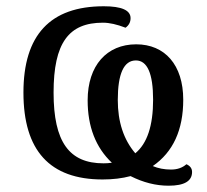

<svg xmlns="http://www.w3.org/2000/svg" viewBox="-20 -566 663 616"><path d="M470.2 -33.2C535.2 -78.1 567.9 -148.9 567.9 -246.1C567.9 -357.9 508.8 -423.8 417 -423.8C322.8 -423.8 261.2 -356 261.2 -244.1C261.2 -159.7 287.1 -92.8 338.9 -43.9C329.6 -42.5 320.8 -42 312 -42C202.1 -42 151.9 -110.4 151.9 -269C151.9 -428.7 200.7 -493.2 310.1 -493.2C331.1 -493.2 355 -487.8 382.8 -477.1C393.6 -484.9 398.9 -495.1 398.9 -507.8C398.9 -533.2 370.1 -545.9 313 -545.9C141.1 -545.9 55.2 -453.6 55.2 -269C55.2 -83 139.6 9.8 309.1 9.8C341.8 9.8 371.6 6.3 398.9 -1C439.5 19.5 480 29.8 521 29.8C571.3 29.8 596.2 15.1 596.2 -14.2C596.2 -25.4 590.3 -33.7 578.1 -39.1C565.4 -27.8 548.8 -22 528.8 -22C506.8 -22 487.3 -25.9 470.2 -33.2ZM357.9 -245.1C357.9 -329.6 377.4 -372.1 416 -372.1C452.6 -372.1 471.2 -330.1 471.2 -246.1C471.2 -162.6 452.1 -105.5 414.1 -74.2C376.5 -118.2 357.9 -175.3 357.9 -245.1Z"/></svg>

Font: The Erased English
Style: Regular
Weight: 400
Designer: Monotype Design team + ligartures altered by 180 Amsterdam
Foundry: Monotype Imaging Inc.
Version: Version 1.030;Glyphs 3.1.2 (3151)